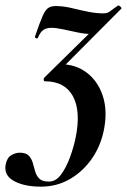

<svg xmlns="http://www.w3.org/2000/svg" viewBox="-95 -417 475 718"><path d="M91 -116 130 -177Q187 -177 228.5 -146Q270 -115 288.5 -61Q307 -7 295 61Q284 124 250.5 173.5Q217 223 167.5 252Q118 281 58 281Q-4 281 -42.5 260Q-81 239 -74 199Q-69 173 -53 163.5Q-37 154 -21 154Q2 154 12.5 165Q23 176 27.5 192Q32 208 36.5 224Q41 240 52 251Q63 262 88 262Q114 262 133.5 235.5Q153 209 167 170.5Q181 132 188 97Q208 -2 177.5 -57.5Q147 -113 73 -113Q69 -113 68.5 -118Q68 -123 70 -126L308 -360L302 -349Q289 -314 276.5 -302Q264 -290 243 -290Q222 -290 194 -296Q166 -302 140 -307.5Q114 -313 97 -313Q78 -313 66.5 -304.5Q55 -296 47 -276Q45 -272 40 -274Q35 -276 36 -281Q54 -334 65 -358.5Q76 -383 89 -389.5Q102 -396 125 -394Q148 -393 176.5 -386Q205 -379 235 -373Q265 -367 291 -367Q307 -367 317 -375Q327 -383 346 -396Q349 -398 355 -392.5Q361 -387 359 -385Z"/></svg>

Font: Cormorant Garamond Light
Style: Italic
Weight: 300
Italic angle: -10°
Designer: Christian Thalmann (Catharsis Fonts)
Foundry: Catharsis Fonts
Version: Version 4.001